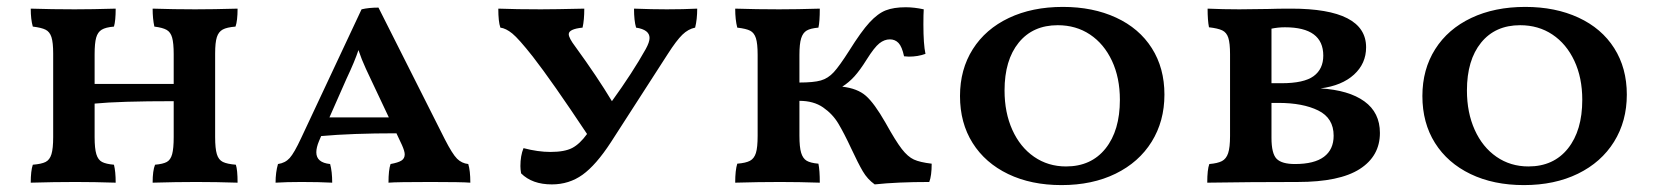

<svg xmlns="http://www.w3.org/2000/svg" viewBox="-20 -527 4786 556"><path d="M663 -50Q668 -35 668 2Q606 0 548 0Q490 0 422 2Q422 -33 429 -50Q452 -52 463 -58Q474 -64 478.5 -80.5Q483 -97 483 -130V-234Q325 -234 254 -227V-130Q254 -97 259 -80.5Q264 -64 275.5 -58Q287 -52 310 -50Q315 -30 315 2Q253 0 199 0Q137 0 69 2Q69 -32 75 -50Q100 -52 112 -58Q124 -64 129 -80.5Q134 -97 134 -130V-372Q134 -404 129 -419.5Q124 -435 112 -441Q100 -447 75 -450Q69 -471 69 -502Q131 -500 196 -500Q247 -500 315 -502Q315 -467 310 -450Q286 -448 274.5 -441Q263 -434 258.5 -418Q254 -402 254 -370V-284H483V-370Q483 -402 478.5 -418Q474 -434 462.5 -440.5Q451 -447 427 -450Q422 -473 422 -502Q484 -500 545 -500Q598 -500 668 -502Q668 -467 662 -450Q637 -448 625 -441.5Q613 -435 608 -419.5Q603 -404 603 -372V-130Q603 -97 608 -80.5Q613 -64 625.5 -58Q638 -52 663 -50Z M1342 2Q1317 0 1227 0Q1129 0 1105 2Q1105 -35 1111 -52Q1133 -56 1142.5 -62Q1152 -68 1152 -80Q1152 -89 1144 -107L1128 -141Q999 -141 910 -133L904 -119Q896 -100 896 -86Q896 -56 936 -52Q942 -30 942 2Q904 0 853 0Q810 0 778 2Q778 -28 785 -52Q806 -55 819 -69.5Q832 -84 852 -127L1027 -500Q1048 -505 1076 -505L1268 -124Q1290 -81 1303.5 -67.5Q1317 -54 1336 -52Q1342 -33 1342 2ZM1106 -187 1055 -295Q1052 -301 1039.5 -328Q1027 -355 1018 -382Q1008 -351 983 -298L934 -187Z M1999 -502Q1999 -471 1993 -447Q1973 -443 1956 -426.5Q1939 -410 1914 -371L1749 -115Q1706 -49 1667 -21Q1628 7 1578 7Q1521 7 1489 -25Q1487 -37 1487 -46Q1487 -76 1496 -98Q1538 -87 1574 -87Q1615 -87 1637 -98.5Q1659 -110 1680 -139Q1579 -291 1523 -363Q1482 -415 1463.5 -430Q1445 -445 1429 -447Q1423 -464 1423 -502Q1475 -500 1546 -500Q1584 -500 1672 -502Q1672 -469 1667 -447Q1627 -443 1627 -428Q1627 -417 1646 -392Q1710 -304 1752 -234Q1812 -317 1850 -385Q1861 -405 1861 -417Q1861 -441 1822 -447Q1816 -467 1816 -502Q1868 -500 1911 -500Q1959 -500 1999 -502Z M2678 -53Q2678 -18 2671 0Q2578 0 2513 7Q2492 -8 2478.5 -31Q2465 -54 2445 -97Q2424 -142 2407.5 -169.5Q2391 -197 2363.5 -216Q2336 -235 2295 -235V-134Q2295 -101 2300 -84.5Q2305 -68 2316 -61.5Q2327 -55 2350 -53Q2354 -34 2354 2Q2294 0 2239 0Q2177 0 2109 2Q2109 -34 2115 -53Q2140 -55 2152 -61.5Q2164 -68 2169 -84Q2174 -100 2174 -134V-368Q2174 -401 2169 -416.5Q2164 -432 2152.5 -438Q2141 -444 2115 -447Q2109 -470 2109 -502Q2171 -500 2236 -500Q2288 -500 2354 -502Q2354 -464 2350 -447Q2327 -445 2316 -438.5Q2305 -432 2300 -416Q2295 -400 2295 -368V-288Q2336 -288 2357 -294Q2378 -300 2394.5 -318Q2411 -336 2439 -380Q2474 -436 2498 -462Q2522 -488 2545 -497Q2568 -506 2603 -506Q2627 -506 2655 -500Q2654 -487 2654 -456Q2654 -399 2660 -371Q2638 -363 2612 -363L2598 -364Q2592 -392 2582 -402.5Q2572 -413 2557 -413Q2541 -413 2526.5 -401.5Q2512 -390 2490 -355Q2470 -323 2454 -305.5Q2438 -288 2419 -276Q2463 -271 2487.5 -249.5Q2512 -228 2544 -172Q2574 -118 2591.5 -95.5Q2609 -73 2626.5 -65Q2644 -57 2678 -53Z M2760 -249Q2760 -326 2797 -384.5Q2834 -443 2901.5 -475Q2969 -507 3058 -507Q3145 -507 3212 -476Q3279 -445 3315.5 -387.5Q3352 -330 3352 -253Q3352 -176 3315 -116.5Q3278 -57 3210.5 -24Q3143 9 3054 9Q2966 9 2899.5 -23Q2833 -55 2796.5 -113Q2760 -171 2760 -249ZM3223 -238Q3223 -302 3200 -351Q3177 -400 3136.5 -427Q3096 -454 3043 -454Q2971 -454 2930 -403.5Q2889 -353 2889 -265Q2889 -201 2911.5 -151Q2934 -101 2974.5 -73Q3015 -45 3067 -45Q3140 -45 3181.5 -97Q3223 -149 3223 -238Z M3976 -142Q3976 -75 3917.5 -37.5Q3859 0 3738 0Q3602 0 3476 2Q3476 -36 3482 -52Q3506 -54 3518.5 -60.5Q3531 -67 3536.5 -83.5Q3542 -100 3542 -133V-370Q3542 -402 3537 -417.5Q3532 -433 3519.5 -439Q3507 -445 3481 -448Q3477 -468 3477 -502Q3521 -500 3569 -500L3652 -501Q3679 -502 3719 -502Q3936 -502 3936 -390Q3936 -343 3901 -311Q3866 -279 3804 -271Q3886 -266 3931 -233.5Q3976 -201 3976 -142ZM3701 -448Q3681 -448 3662 -444V-286H3691Q3756 -286 3784 -306.5Q3812 -327 3812 -366Q3812 -448 3701 -448ZM3842 -134Q3842 -185 3797.5 -207Q3753 -229 3682 -229H3662V-128Q3662 -82 3677 -67Q3692 -52 3730 -52Q3786 -52 3814 -73Q3842 -94 3842 -134Z M4099 -249Q4099 -326 4136 -384.5Q4173 -443 4240.5 -475Q4308 -507 4397 -507Q4484 -507 4551 -476Q4618 -445 4654.5 -387.5Q4691 -330 4691 -253Q4691 -176 4654 -116.5Q4617 -57 4549.5 -24Q4482 9 4393 9Q4305 9 4238.5 -23Q4172 -55 4135.5 -113Q4099 -171 4099 -249ZM4562 -238Q4562 -302 4539 -351Q4516 -400 4475.5 -427Q4435 -454 4382 -454Q4310 -454 4269 -403.5Q4228 -353 4228 -265Q4228 -201 4250.5 -151Q4273 -101 4313.5 -73Q4354 -45 4406 -45Q4479 -45 4520.5 -97Q4562 -149 4562 -238Z"/></svg>

Font: Vollkorn SC SemiBold
Style: Regular
Weight: 600
Designer: Friedrich Althausen
Foundry: Friedrich Althausen
Version: Version 4.015